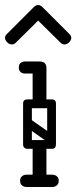

<svg xmlns="http://www.w3.org/2000/svg" viewBox="-40 -745 304 765"><path d="M60 -452Q48 -452 41 -459Q35 -465 35 -476Q35 -488 41 -493Q48 -500 60 -500H111Q122 -500 128 -498.5Q134 -497 135 -495Q143 -487 143 -476Q142 -465 136 -459Q133 -456 127.5 -454Q122 -452 111 -452ZM52 -170Q52 -187 69 -187H166Q183 -187 183 -170Q183 -152 167 -152H69Q62 -152 57 -156.5Q52 -161 52 -170ZM117 -3Q90 -3 90 -29V-158Q90 -184 117 -184Q145 -184 145 -158V-29Q145 -3 117 -3ZM117 -314Q90 -314 90 -340V-474Q90 -500 117 -500Q145 -500 145 -474V-340Q145 -314 117 -314ZM52 -332Q52 -349 69 -349H166Q183 -349 183 -332Q183 -314 167 -314H69Q62 -314 57 -318.5Q52 -323 52 -332ZM57 -267Q67 -280 80 -271L174 -205Q188 -196 177 -180Q167 -167 154 -176L60 -242Q55 -246 53.5 -253Q52 -260 57 -267ZM165 -153Q148 -153 148 -170V-326Q148 -343 165 -343Q183 -343 183 -327V-171Q183 -153 165 -153ZM69 -153Q52 -153 52 -170V-326Q52 -343 69 -343Q87 -343 87 -327V-171Q87 -153 69 -153ZM40 -25Q40 -36 47 -42Q54 -49 66 -49H115Q127 -49 134 -43Q141 -36 141 -25Q141 -13 134 -6Q127 0 115 0H66Q54 0 47 -7Q40 -13 40 -25ZM194 -25Q194 -13 187 -7Q180 0 168 0H119Q108 0 100 -6Q93 -13 93 -25Q93 -36 100 -43Q108 -49 119 -49H168Q180 -49 187 -42Q194 -36 194 -25ZM22 -574Q16 -568 7 -568Q-3 -568 -11 -576Q-20 -585 -20 -594Q-20 -602 -13 -609L94 -716Q103 -725 112 -725Q121 -725 130 -716L237 -609Q244 -602 244 -594Q244 -585 235 -576Q227 -568 217 -568Q208 -568 202 -574L112 -663Z"/></svg>

Font: Agu Display Uzo
Style: Regular
Weight: 400
Designer: Oluwaseun Badejo
Version: Version 1.103